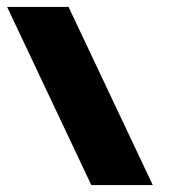

<svg xmlns="http://www.w3.org/2000/svg" viewBox="-217 -533 506 553"><path d="M46 0H223L-19.5 -513H-196.5Z"/></svg>

Font: Hussar
Style: BdOpOblFive
Weight: 700
Foundry: Cannot Into Space Fonts
Version: Version 2.00